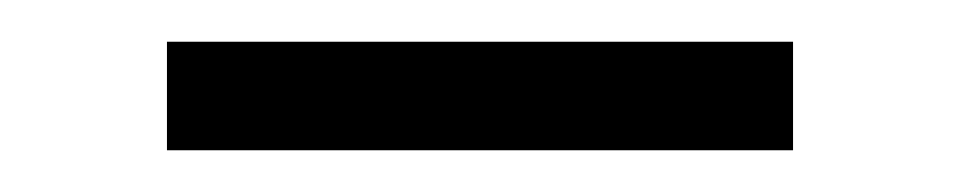

<svg xmlns="http://www.w3.org/2000/svg" viewBox="-20 -650 460 92"><path d="M60 -578V-630H360V-578Z"/></svg>

Font: Space Grotesk Light Light
Style: Regular
Weight: 300
Version: Version 2.000